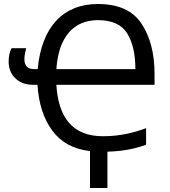

<svg xmlns="http://www.w3.org/2000/svg" viewBox="-20 -745 845 953"><path d="M465.8 -725.1C295.4 -725.1 186.5 -613.8 167 -401.9H150.9C117.7 -401.9 101.1 -417.5 101.1 -451.2C101.1 -473.1 107.4 -495.6 109.9 -505.9H37.1C27.8 -487.3 22.9 -465.3 22.9 -439.9C22.9 -404.8 34.2 -377 56.6 -356C78.6 -335 107.4 -324.2 143.1 -324.2H166C171.9 -231 196.3 -154.8 239.7 -96.7C282.7 -38.1 345.2 -4.4 426.8 4.9V188H513.2V7.8C598.6 5.4 656.7 -8.8 705.1 -26.9V-108.9C647.9 -87.4 577.6 -68.8 491.2 -68.8C341.3 -68.8 269.5 -160.2 259.8 -324.2H747.1V-377.9C747.1 -479 725.6 -562.5 682.6 -627.4C639.6 -692.4 567.4 -725.1 465.8 -725.1ZM465.8 -645C535.2 -645 583.5 -623.5 610.8 -580.1C638.2 -536.6 651.9 -477.5 651.9 -401.9H259.8C270.5 -561.5 345.2 -645 465.8 -645Z"/></svg>

Font: Avrile Sans
Style: Regular
Weight: 400
Designer: Monotype Design Team, Google (font), Stefan Peev (BGR Cyrillic), Cristiano Sobral (main changes)
Foundry: The Avrile Sans Project Authors
Version: Version 3.110